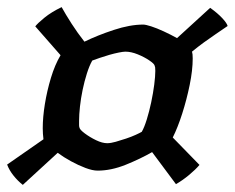

<svg xmlns="http://www.w3.org/2000/svg" viewBox="-26 -559 659 539"><path d="M38 -40Q24 -51 12 -66Q0 -81 -6 -97L96 -168Q95 -175 94.5 -183.5Q94 -192 94 -199Q94 -230 100 -267Q106 -304 117 -340.5Q128 -377 144 -404L73 -485Q80 -494 99 -509.5Q118 -525 147 -539Q158 -519 175 -492.5Q192 -466 211 -442Q248 -460 293.5 -475Q339 -490 376 -490Q383 -490 398.5 -485Q414 -480 433.5 -471Q453 -462 471 -452L564 -537Q585 -522 598 -508Q611 -494 613 -486Q597 -475 580 -463.5Q563 -452 546.5 -440Q530 -428 513 -414Q514 -411 514.5 -406.5Q515 -402 515 -395Q515 -362 506.5 -320.5Q498 -279 485.5 -240Q473 -201 459 -173L534 -96Q523 -83 505 -68Q487 -53 468 -42L401 -132Q368 -113 327 -96.5Q286 -80 248 -80Q234 -80 214 -87.5Q194 -95 173 -106.5Q152 -118 136 -130ZM275 -157Q285 -157 299 -161Q313 -165 328 -170Q343 -175 355 -180.5Q367 -186 372 -189Q379 -201 386 -223.5Q393 -246 398.5 -272Q404 -298 407 -321.5Q410 -345 410 -360Q410 -368 409.5 -370Q409 -372 408 -375Q407 -380 393 -389.5Q379 -399 360.5 -406.5Q342 -414 326 -414Q320 -414 307.5 -411.5Q295 -409 281 -405Q267 -401 254 -396.5Q241 -392 233 -389Q225 -375 218 -353Q211 -331 206 -307Q201 -283 198.5 -260Q196 -237 196 -220Q196 -211 196 -207.5Q196 -204 197 -201Q198 -195 212 -184.5Q226 -174 243.5 -165.5Q261 -157 275 -157Z"/></svg>

Font: Texturina Medium 12pt
Style: Bold Italic
Weight: 700
Italic angle: -11°
Version: Version 1.002